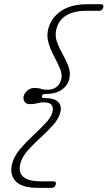

<svg xmlns="http://www.w3.org/2000/svg" viewBox="-20 -760 509 908"><path d="M178.5 -306Q176 -296.5 187.5 -296.5Q238 -296.5 255.8 -277.2Q273.5 -258 265 -227.5Q257 -197 230.2 -167.5Q203.5 -138 171 -108.5Q138.5 -79 111.8 -49Q85 -19 76.5 12.5Q65.5 55.5 90.5 76.5Q115.5 97.5 171.5 97.5H232Q248 97.5 243.5 113Q240 128.5 223.5 128.5H160.5Q82 128.5 53 96Q24 63.5 37.5 13.5Q46.5 -21 74.2 -54Q102 -87 135.2 -118Q168.5 -149 194.8 -176.8Q221 -204.5 227.5 -228Q240.5 -276 186.5 -276Q169.5 -276 156 -271.8Q142.5 -267.5 121.5 -267.5Q102.5 -267.5 95.5 -280Q88.5 -292.5 92 -306Q96 -319.5 109.5 -331.8Q123 -344 142 -344Q163 -344 174.2 -339.8Q185.5 -335.5 202.5 -335.5Q230.5 -335.5 247 -348.5Q263.5 -361.5 269.5 -384Q275.5 -407.5 264 -435Q252.5 -462.5 236 -493.2Q219.5 -524 209.5 -557.2Q199.5 -590.5 208.5 -625Q222 -675.5 268.5 -707.8Q315 -740 393.5 -740H456.5Q472.5 -740 468 -724Q464.5 -709 448 -709H387.5Q331.5 -709 295 -688Q258.5 -667 247 -624Q238.5 -592.5 249.2 -562.5Q260 -532.5 276.8 -503Q293.5 -473.5 304.2 -444Q315 -414.5 307 -384.5Q299 -354 271 -334.8Q243 -315.5 192.5 -315.5Q181 -315.5 178.5 -306Z"/></svg>

Font: Fraunces 9pt S100 Thin
Style: Italic
Weight: 100
Italic angle: -16°
Version: Version 1.000; ttfautohint (v1.8.3)